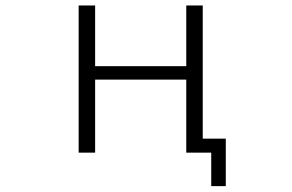

<svg xmlns="http://www.w3.org/2000/svg" viewBox="-20 -542 1040 683"><path d="M318.4 -258.8V1H259.8V-522.5H318.4V-306.6H642.6V-522.5H701.2V-48.8H783.2V120.1H731.4V1H696.3H676.8H642.6V-258.8Z"/></svg>

Font: Gen Shin Gothic Monospace Light
Style: Regular
Weight: 300
Designer: [Source Han Sans]
Ryoko NISHIZUKA  (kana & ideographs); Paul D. Hunt (Latin, Greek & Cyrillic); Wenlong ZHANG  (bopomofo
Version: Version 1.002.20150607